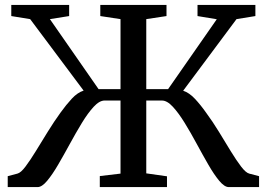

<svg xmlns="http://www.w3.org/2000/svg" viewBox="-20 -763 1088 783"><path d="M11.5 0V-44.5L51 -55Q65 -58.5 84 -83.8Q103 -109 126 -146.5Q149 -184 174.8 -225.8Q200.5 -267.5 227 -304Q250 -336 273 -360.8Q296 -385.5 321 -393.5L103 -685L26 -697.5V-743H262V-697.5L183.5 -685L382 -399.5H471.5V-685L389 -697.5V-743H659V-697.5L576.5 -685V-399.5H665.5L864 -684.5L785.5 -697.5V-743H1021.5V-697.5L944.5 -685L727 -393Q751.5 -385 774.8 -360.2Q798 -335.5 820.5 -303.5Q847.5 -267 873 -225.2Q898.5 -183.5 921.2 -146.2Q944 -109 963.2 -83.8Q982.5 -58.5 996.5 -55L1036.5 -44.5V0H913Q895.5 0 874.2 -25.5Q853 -51 829.8 -91.2Q806.5 -131.5 782.2 -176.5Q758 -221.5 733.2 -261.8Q708.5 -302 685 -327.5Q661.5 -353 640.5 -353H576.5V-56L661 -44V0H387V-45L471.5 -55V-353H406.5Q385.5 -353 362 -327.5Q338.5 -302 314 -261.8Q289.5 -221.5 265 -176.5Q240.5 -131.5 217 -91.2Q193.5 -51 172.2 -25.5Q151 0 133 0Z"/></svg>

Font: Merriweather Text
Style: Regular
Weight: 400
Designer: Eben Sorkin
Foundry: Eben Sorkin
Version: Version 2.100; ttfautohint (v1.7.19-72a1) -l 8 -r 50 -G 200 